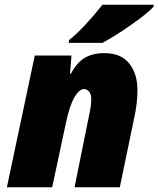

<svg xmlns="http://www.w3.org/2000/svg" viewBox="-20 -786 665 806"><path d="M126 -553H280L274 -477H278Q302 -523 335.5 -543Q369 -563 418 -563Q488 -563 522.5 -519.5Q557 -476 557 -408Q557 -353 544 -294L483 0H293L354 -302Q363 -338 363 -372Q363 -391 354 -401.5Q345 -412 333 -412Q312 -412 292 -377Q272 -342 257 -271L199 0H9ZM269 -617Q302 -643 340 -684Q378 -725 410 -766H625V-759Q605 -734 533 -683.5Q461 -633 410 -606H269Z"/></svg>

Font: Noto Sans Display Black
Style: Italic
Weight: 900
Italic angle: -12°
Designer: Monotype Design team
Foundry: Monotype Imaging Inc.
Version: Version 1.000